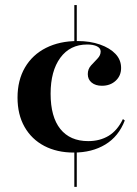

<svg xmlns="http://www.w3.org/2000/svg" viewBox="-20 -591 542 758"><path d="M273.4 146.8V-0.8H283.1V146.8ZM273.4 -420.2V-571H283.1V-420.2ZM271 11.3Q204.8 11.3 154.8 -14.9Q104.8 -41.1 77 -89.9Q49.2 -138.7 49.2 -205.6Q49.2 -274.2 78.6 -324.6Q108.1 -375 161.7 -402Q215.3 -429 286.3 -429Q335.5 -429 374.6 -415.3Q413.7 -401.6 435.9 -378.2Q458.1 -354.8 458.1 -322.6Q458.1 -291.9 436.7 -272.2Q415.3 -252.4 382.3 -252.4Q357.3 -252.4 341.9 -264.9Q326.6 -277.4 326.6 -298.4Q326.6 -318.5 339.5 -332.7Q352.4 -346.8 364.9 -359.7Q377.4 -372.6 377.4 -387.9Q377.4 -400.8 362.9 -408.1Q348.4 -415.3 324.2 -415.3Q256.5 -415.3 218.1 -362.9Q179.8 -310.5 179.8 -221Q179.8 -129.8 218.1 -81.9Q256.5 -33.9 328.2 -33.9Q374.2 -33.9 408.9 -54.8Q443.5 -75.8 465.3 -121L472.6 -115.3Q448.4 -52.4 396 -20.6Q343.5 11.3 271 11.3Z"/></svg>

Font: Playfair 144pt SemiExpanded ExtraBold
Style: Regular
Weight: 800
Width: 6
Designer: Claus Eggers Sørensen
Foundry: Claus Eggers Sørensen
Version: Version 2.203